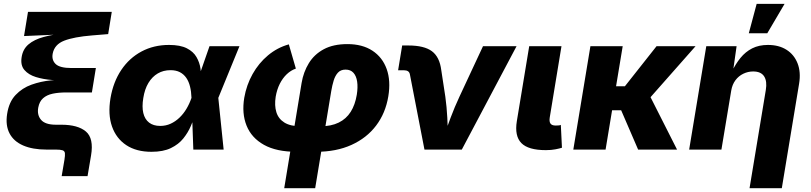

<svg xmlns="http://www.w3.org/2000/svg" viewBox="-20 -790 4284 1014"><path d="M305.7 140.1 320.3 54.2Q324.2 30.3 322.8 18.8Q321.3 7.3 310.3 3.7Q299.3 0 274.4 0H225.6Q152.3 0 102.3 -21.7Q52.2 -43.5 30.3 -85.7Q8.3 -127.9 17.6 -188Q27.3 -251.5 62.3 -288.3Q97.2 -325.2 146.2 -342.8Q195.3 -360.4 248.8 -365.5Q302.2 -370.6 348.6 -370.6L348.1 -363.8Q303.2 -363.8 255.9 -367.4Q208.5 -371.1 169.7 -383.1Q130.9 -395 109.1 -420.2Q87.4 -445.3 94.2 -487.8Q100.6 -530.3 130.6 -555.7Q160.6 -581.1 210.4 -594.7Q260.3 -608.4 325.7 -615.2L331.1 -609.4L106.9 -599.6L127.9 -727.5H570.3L551.3 -609.9L466.8 -603Q370.6 -595.2 319.1 -575.2Q267.6 -555.2 258.3 -506.8Q252 -473.1 273.9 -451.9Q295.9 -430.7 357.9 -430.7H486.3L465.3 -301.8H330.1Q289.1 -301.8 258.1 -295.2Q227.1 -288.6 207.5 -271.2Q188 -253.9 182.1 -222.2Q174.8 -183.1 196.8 -157.2Q218.8 -131.3 275.4 -131.3H304.2Q391.1 -131.3 433.6 -95.5Q476.1 -59.6 460.9 30.8L442.4 140.1Z M779.8 11.7Q700.2 11.7 647 -23.4Q593.8 -58.6 571.5 -122.1Q549.3 -185.5 563.5 -271.5Q578.1 -357.4 620.6 -420.7Q663.1 -483.9 727.8 -518.3Q792.5 -552.7 872.6 -552.7Q932.1 -552.7 966.8 -534.9Q1001.5 -517.1 1017.8 -488.5Q1034.2 -460 1038.8 -428Q1043.5 -396 1043.5 -367.7H1097.7L1132.8 -274.4L1161.1 0H1001L991.2 -274.4Q990.2 -306.2 983.6 -332.8Q977.1 -359.4 963.9 -378.7Q950.7 -397.9 930.2 -408.7Q909.7 -419.4 880.4 -419.4Q842.8 -419.4 813.2 -402.1Q783.7 -384.8 763.9 -352.1Q744.1 -319.3 736.8 -272.5Q729 -226.1 736.8 -193.1Q744.6 -160.2 767.3 -142.6Q790 -125 826.2 -125Q856 -125 881.3 -136.7Q906.7 -148.4 927.7 -168.5Q948.7 -188.5 964.6 -215.1Q980.5 -241.7 990.7 -271.5L1086.4 -545.9H1244.6L1132.3 -271.5L1067.4 -184.6H1011.2Q1001.5 -156.7 987.1 -123Q972.7 -89.4 948 -58.6Q923.3 -27.8 882.8 -8.1Q842.3 11.7 779.8 11.7Z M1481 204.1 1572.8 -351.6Q1582.5 -409.7 1611.1 -456.3Q1639.6 -502.9 1689.9 -530Q1740.2 -557.1 1814.9 -557.1Q1894 -557.1 1947 -522.2Q2000 -487.3 2022.2 -425.3Q2044.4 -363.3 2030.8 -281.2Q2016.1 -192.4 1966.3 -126.7Q1916.5 -61 1836.2 -24.7Q1755.9 11.7 1649.4 11.7H1545.9Q1439.9 11.7 1374 -25.1Q1308.1 -62 1282.2 -126.5Q1256.3 -190.9 1270 -273.9Q1281.7 -341.3 1314 -398.9Q1346.2 -456.5 1395.3 -497.6Q1444.3 -538.6 1505.4 -555.7L1542.5 -427.7Q1516.6 -418.9 1494.6 -398.2Q1472.7 -377.4 1457.5 -347.2Q1442.4 -316.9 1436 -279.3Q1428.7 -232.9 1439.5 -197.8Q1450.2 -162.6 1481.9 -142.8Q1513.7 -123 1568.8 -123H1671.9Q1729 -123 1768.8 -142.6Q1808.6 -162.1 1832 -199.2Q1855.5 -236.3 1864.3 -289.6Q1870.6 -329.1 1866.2 -358.9Q1861.8 -388.7 1846.7 -405.5Q1831.5 -422.4 1805.2 -422.4Q1779.3 -422.4 1764.6 -406.2Q1750 -390.1 1742.2 -364.5Q1734.4 -338.9 1729.5 -309.6L1644.5 204.1Z M2221.7 0 2145 -396Q2143.1 -407.7 2135.3 -413.3Q2127.4 -418.9 2113.3 -418.9H2082.5L2104 -549.8H2136.7Q2220.2 -549.8 2261 -519.5Q2301.8 -489.3 2310.5 -419.4L2332 -278.8Q2339.4 -224.6 2342.3 -168.7Q2345.2 -112.8 2347.2 -50.3H2316.4Q2338.9 -112.8 2359.9 -168.7Q2380.9 -224.6 2406.2 -278.8L2530.8 -545.9H2708L2418.9 0Z M2862.8 2.9Q2770 2.9 2733.4 -34.4Q2696.8 -71.8 2709.5 -149.9L2774.9 -545.9H2945.3L2883.3 -169.4Q2879.9 -147.9 2887.2 -137.5Q2894.5 -127 2914.6 -127Q2925.3 -127 2931.6 -127.7Q2938 -128.4 2941.9 -130.4L2947.8 -9.8Q2936 -5.9 2913.8 -1.5Q2891.6 2.9 2862.8 2.9Z M3268.6 -545.9 3178.2 0H3007.8L3098.1 -545.9ZM3653.3 -545.9 3354.5 -207.5H3173.8L3194.3 -334.5H3280.3L3447.3 -545.9ZM3350.1 0 3257.8 -213.9 3408.2 -291.5 3555.7 0Z M3841.8 -311.5 3790 0H3619.6L3710 -545.9H3870.1L3850.6 -408.2H3843.3Q3864.3 -451.7 3890.6 -484.1Q3917 -516.6 3952.6 -534.7Q3988.3 -552.7 4035.6 -552.7Q4093.3 -552.7 4133.5 -527.3Q4173.8 -502 4192.1 -455.6Q4210.4 -409.2 4200.2 -347.7L4108.9 204.1H3938.5L4024.4 -314.5Q4032.2 -360.8 4015.6 -386.7Q3999 -412.6 3957.5 -412.6Q3930.2 -412.6 3905.5 -400.6Q3880.9 -388.7 3864 -366.2Q3847.2 -343.8 3841.8 -311.5ZM3934.6 -614.3 3976.1 -769.5H4123.5L4032.2 -614.3Z"/></svg>

Font: Inter ExtraBold
Style: Italic
Weight: 800
Italic angle: -9.3988°
Designer: Rasmus Andersson
Foundry: rsms
Version: Version 4.001;git-66647c0bb